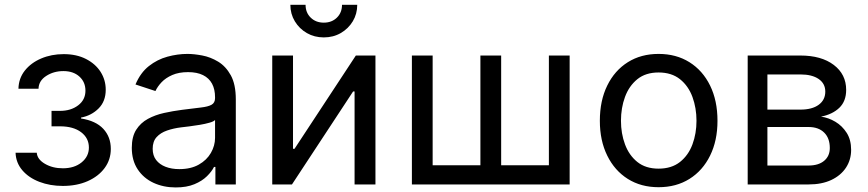

<svg xmlns="http://www.w3.org/2000/svg" viewBox="-20 -781 3674 813"><path d="M246.1 6.3Q191.9 6.3 146.7 -11Q101.6 -28.3 74.5 -60.1Q47.4 -91.8 45.9 -134.3H135.7Q137.7 -106.4 170.2 -87.4Q202.6 -68.4 246.1 -68.4Q294.9 -68.4 325.7 -93.5Q356.4 -118.7 356.4 -156.2Q356.4 -196.3 323.5 -221.2Q290.5 -246.1 233.9 -246.1H198.2V-311.5H233.9Q280.3 -311.5 311 -335Q341.8 -358.4 341.8 -397Q341.8 -433.6 316.2 -456.8Q290.5 -480 248.5 -480Q207.5 -480 175.8 -459.5Q144 -439 143.1 -405.3H58.1Q59.1 -449.2 85.2 -482.2Q111.3 -515.1 154.5 -533.4Q197.8 -551.8 249.5 -551.8Q304.2 -551.8 344.2 -531.2Q384.3 -510.7 406 -476.6Q427.7 -442.4 427.7 -400.9Q427.7 -352.1 397.5 -321.8Q367.2 -291.5 323.2 -283.2V-279.3Q385.7 -269.5 417.5 -235.4Q449.2 -201.2 449.2 -150.4Q449.2 -105 423.1 -69.6Q397 -34.2 351.1 -13.9Q305.2 6.3 246.1 6.3Z M724.1 12.7Q672.4 12.7 630.1 -6.8Q587.9 -26.4 563 -64Q538.1 -101.6 538.1 -155.3Q538.1 -202.1 556.6 -231.4Q575.2 -260.7 606.2 -277.6Q637.2 -294.4 674.8 -302.7Q712.4 -311 750.5 -315.9Q799.3 -322.3 830.1 -325.7Q860.8 -329.1 875.7 -337.4Q890.6 -345.7 890.6 -365.7V-368.7Q890.6 -402.8 877.9 -426.5Q865.2 -450.2 839.8 -462.9Q814.5 -475.6 776.4 -475.6Q737.3 -475.6 709.5 -463.4Q681.6 -451.2 664.3 -432.9Q647 -414.6 638.2 -395.5L553.7 -423.3Q574.7 -473.1 610.4 -501.2Q646 -529.3 689 -541Q731.9 -552.7 773.9 -552.7Q801.3 -552.7 836.2 -546.1Q871.1 -539.6 903.6 -520Q936 -500.5 957.3 -462.2Q978.5 -423.8 978.5 -359.9V0H892.1V-74.2H886.2Q877 -55.2 856.4 -34.9Q835.9 -14.6 803.2 -1Q770.5 12.7 724.1 12.7ZM739.3 -64.9Q788.1 -64.9 821.8 -84Q855.5 -103 873 -133.5Q890.6 -164.1 890.6 -197.3V-272.9Q885.3 -266.6 867.2 -261.5Q849.1 -256.3 825.9 -252.4Q802.7 -248.5 781 -245.8Q759.3 -243.2 746.6 -241.7Q714.8 -237.8 687.3 -228.3Q659.7 -218.8 643.1 -200.4Q626.5 -182.1 626.5 -150.9Q626.5 -122.6 641.1 -103.5Q655.8 -84.5 681.2 -74.7Q706.5 -64.9 739.3 -64.9Z M1569.8 0H1481.4V-393.6H1475.1L1216.3 0H1132.8V-545.9H1220.7V-150.9H1227.1L1486.8 -545.9H1569.8ZM1351.1 -622.6Q1311.5 -622.6 1279.5 -640.9Q1247.6 -659.2 1228.5 -690.7Q1209.5 -722.2 1209.5 -760.7H1273.9Q1273.9 -727.5 1295.7 -706.3Q1317.4 -685.1 1351.1 -685.1Q1384.8 -685.1 1406.5 -706.3Q1428.2 -727.5 1428.2 -760.7H1492.7Q1492.7 -722.2 1473.9 -690.9Q1455.1 -659.7 1423.1 -641.1Q1391.1 -622.6 1351.1 -622.6Z M1724.1 -545.9H1812V-81.1H2014.2V-545.9H2102.1V-81.1H2304.2V-545.9H2392.1V0H1724.1Z M2768.6 11.7Q2694.3 11.7 2638.4 -23.4Q2582.5 -58.6 2551.3 -122.1Q2520 -185.5 2520 -269.5Q2520 -355 2551.3 -418.7Q2582.5 -482.4 2638.4 -517.6Q2694.3 -552.7 2768.6 -552.7Q2843.3 -552.7 2899.4 -517.6Q2955.6 -482.4 2986.8 -418.7Q3018.1 -355 3018.1 -269.5Q3018.1 -185.5 2986.8 -122.1Q2955.6 -58.6 2899.4 -23.4Q2843.3 11.7 2768.6 11.7ZM2768.6 -66.9Q2823.7 -66.9 2859.4 -95.2Q2895 -123.5 2912.1 -169.7Q2929.2 -215.8 2929.2 -269.5Q2929.2 -323.7 2912.1 -370.4Q2895 -417 2859.4 -445.6Q2823.7 -474.1 2768.6 -474.1Q2713.9 -474.1 2678.7 -445.6Q2643.6 -417 2626.5 -370.6Q2609.4 -324.2 2609.4 -269.5Q2609.4 -215.8 2626.5 -169.7Q2643.6 -123.5 2678.7 -95.2Q2713.9 -66.9 2768.6 -66.9Z M3146 0V-545.9H3369.1Q3458 -545.9 3510.5 -506.1Q3563 -466.3 3563 -400.4Q3563 -352.5 3534.2 -324.7Q3505.4 -296.9 3456.5 -287.1Q3488.3 -282.7 3517.3 -265.4Q3546.4 -248 3565.2 -218.5Q3584 -189 3584 -146.5Q3584 -104.5 3562.3 -71.3Q3540.5 -38.1 3500.2 -19Q3460 0 3403.8 0ZM3229.5 -80.1H3403.8Q3445.8 -80.1 3469.7 -100.1Q3493.7 -120.1 3493.7 -154.3Q3493.7 -196.3 3469.7 -219.7Q3445.8 -243.2 3403.8 -243.2H3229.5ZM3229.5 -316.9H3369.6Q3418.9 -316.9 3446.8 -337.4Q3474.6 -357.9 3474.6 -393.1Q3474.6 -427.2 3446.5 -446.5Q3418.5 -465.8 3369.1 -465.8H3229.5Z"/></svg>

Font: Adwaita Sans
Style: Regular
Weight: 400
Designer: Rasmus Andersson
Foundry: rsms
Version: Version 4.001;git-9221beed3